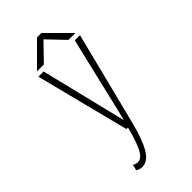

<svg xmlns="http://www.w3.org/2000/svg" viewBox="-258 -710 967 967"><g transform="rotate(-45 225.0 -226.5)"><path d="M376 -524H327L240 -615L152 -524H103L224 -645H255ZM126 -500 238.5 -41 242 -53 348 -500H385L259 0Q235 95 206.2 143.5Q177.5 192 138 192Q128 192 118 188.5Q108 185 104 181L112 150Q124 159 139 159Q153.5 159 166 147.8Q178.5 136.5 189.2 113.5Q200 90.5 208.5 64.5Q217 38.5 227 0H216L89 -500Z"/></g></svg>

Font: League Mono Condensed Thin
Style: Regular
Weight: 100
Width: 1
Designer: Tyler Finck
Foundry: The League of Moveable Type / Tyler Finck
Version: Version 2.210